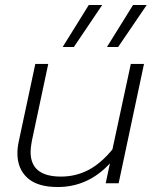

<svg xmlns="http://www.w3.org/2000/svg" viewBox="-20 -737 622 772"><path d="M337 -717H391L277 -548H232ZM515 -717H570L455 -548H410ZM50 -121Q50 -144 56 -171L122 -480H174L108 -170Q103 -143 103 -126Q103 -27 225 -27Q284 -27 334.5 -53Q385 -79 432 -136L506 -480H559L457 0H405L422 -80Q334 15 212 15Q131 15 90.5 -21.5Q50 -58 50 -121Z"/></svg>

Font: Prompt ExtraLight
Style: Italic
Weight: 275
Italic angle: -12°
Designer: Katatrad Team
Foundry: CadsonDemak
Version: Version 1.000